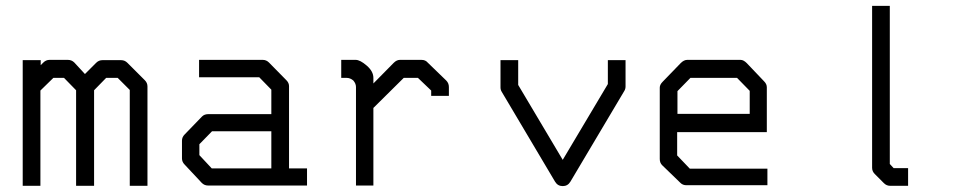

<svg xmlns="http://www.w3.org/2000/svg" viewBox="-20 -679 3280 651"><path d="M299 -373V-49H238V-373L197 -415H161L117 -372V-49H57V-475H118V-458L127 -467Q136 -476 148 -476H210Q223 -476 232 -467L268 -428L306 -466Q315 -475 327 -475H391Q403 -475 412 -466L471 -407Q480 -398 480 -386V-49H420V-374L379 -415H340Z M900 -108V-234H699L656 -190V-153L698 -108ZM960 -108H1021V-50H685Q673 -50 664 -59L606 -121Q597 -130 597 -142V-202Q597 -214 606 -223L665 -284Q673 -292 686 -292H900V-375L859 -417H655V-476H871Q883 -476 892 -467L951 -407Q960 -398 960 -387Z M1246 -313V-50H1187V-384Q1187 -395.5 1178 -406Q1167.5 -415 1155 -415H1137V-476H1186Q1201 -476 1223.5 -456.5Q1246 -437 1246 -415V-396L1315 -466Q1325 -476 1336 -476H1409Q1422.5 -476 1430 -467L1493 -406Q1502 -397 1502 -384V-354H1442V-372L1397 -415H1349Z M1737 -391 1888 -137 2041 -394V-475H2101V-386Q2101 -377.5 2097 -371L1914 -63Q1905 -48 1888 -48Q1871 -48 1862 -63L1681 -368Q1677 -374.5 1677 -383V-475H1737Z M2276 -231V-152L2319 -107H2582V-51H2307Q2295 -51 2287 -59L2225 -119Q2217 -127 2217 -140V-382Q2217 -392 2227 -402L2288 -465Q2299 -476 2310 -476H2491Q2501 -476 2512 -465L2571 -403Q2580 -394 2580 -383V-231ZM2277 -293H2522V-371L2479 -415H2321L2277 -370Z M2997 -123 3010 -109H3059V-49H2998Q2986 -49 2977 -58L2946 -89Q2937 -98 2937 -110V-659H2997Z"/></svg>

Font: 3270 Nerd Font
Style: Regular
Weight: 400
Monospace: yes
Version: Version 3.0.1;Nerd Fonts 3.3.0